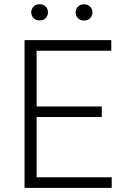

<svg xmlns="http://www.w3.org/2000/svg" viewBox="-20 -904 640 924"><path d="M469.7 -340.8H156.2V-50.8H517.6V0H98.1V-710.9H515.6V-659.7H156.2V-391.6H469.7ZM130.4 -844.2Q130.4 -860.4 141.1 -872.1Q151.9 -883.8 170.4 -883.8Q189 -883.8 200 -872.1Q210.9 -860.4 210.9 -844.2Q210.9 -828.6 200 -817.1Q189 -805.7 170.4 -805.7Q151.9 -805.7 141.1 -817.1Q130.4 -828.6 130.4 -844.2ZM344.2 -843.8Q344.2 -859.9 355 -871.6Q365.7 -883.3 384.3 -883.3Q402.8 -883.3 413.8 -871.6Q424.8 -859.9 424.8 -843.8Q424.8 -828.1 413.8 -816.7Q402.8 -805.2 384.3 -805.2Q365.7 -805.2 355 -816.7Q344.2 -828.1 344.2 -843.8Z"/></svg>

Font: Roboto Mono Light
Style: Regular
Weight: 300
Designer: Google
Version: Version 2.000985; 2015; ttfautohint (v1.3)